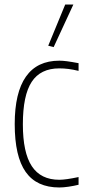

<svg xmlns="http://www.w3.org/2000/svg" viewBox="-20 -818 404 848"><path d="M242 10Q142 10 93.5 -58.5Q45 -127 45 -270Q45 -409 94.5 -479.5Q144 -550 242 -550Q257 -550 276 -547.5Q295 -545 327 -539V-505Q302 -511 282 -513.5Q262 -516 242 -516Q159 -516 120 -456.5Q81 -397 81 -269Q81 -144 120.5 -84Q160 -24 242 -24Q270 -24 327 -36V-2Q307 3 283.5 6.5Q260 10 242 10ZM193 -616 268 -798H304L217 -610Z"/></svg>

Font: Encode Sans Compressed
Style: Thin
Weight: 100
Designer: Pablo Impallari, Andres Torresi
Foundry: Pablo Impallari, Andres Torresi
Version: Version 1.000; ttfautohint (v1.00) -l 8 -r 50 -G 200 -x 14 -